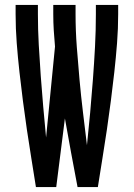

<svg xmlns="http://www.w3.org/2000/svg" viewBox="-20 -755 540 775"><path d="M125 0Q116 -58 106.5 -116Q97 -174 88.5 -232Q80 -290 72.5 -348Q65 -406 58.5 -464.5Q52 -523 47.5 -581.5Q43 -640 43 -698V-735H133V-698Q133 -636 136.5 -573.5Q140 -511 144.5 -448.5Q149 -386 154.5 -324Q160 -262 166 -200L202 -567Q199 -600 197 -632.5Q195 -665 195 -698V-735H285V-698Q285 -632 290 -565.5Q295 -499 301 -433Q307 -367 315 -301Q323 -235 331 -169Q338 -235 344 -301Q350 -367 355 -433.5Q360 -500 363.5 -566Q367 -632 367 -698V-735H457V-698Q457 -640 452.5 -581.5Q448 -523 441.5 -464.5Q435 -406 427.5 -348Q420 -290 411.5 -232Q403 -174 393.5 -116Q384 -58 375 0H293Q280 -69 267 -138.5Q254 -208 242 -277L207 0Z"/></svg>

Font: Iosevka SS04 Medium
Style: Regular
Weight: 500
Monospace: yes
Designer: Belleve Invis
Foundry: Belleve Invis
Version: Version 19.0.0; ttfautohint (v1.8.4)